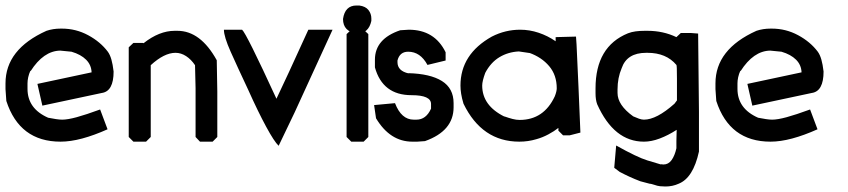

<svg xmlns="http://www.w3.org/2000/svg" viewBox="-33 -515 3084 698"><path d="M192 -411Q243 -411 287.5 -387Q332 -363 359 -327Q367 -316 372 -298.5Q377 -281 380 -255Q380 -183 337 -177L121 -131L103 -210L300 -252Q299 -279 280 -298Q261 -317 227 -327L186 -331Q125 -330 78 -256V-259Q72 -246 69.5 -234Q67 -222 67 -212V-192Q67 -120 142 -87Q157 -84 170.5 -82Q184 -80 193 -80Q213 -80 246 -89Q279 -98 331 -117L358 -45Q309 -23 266 -11.5Q223 0 187 0Q38 0 -10 -148L-13 -191V-212Q-13 -336 136 -403Q160 -411 187 -411Z M612 -403Q696 -403 755 -296L757 -182V-17L740 0H694L678 -17V-194L676 -278Q662 -299 643.5 -311Q625 -323 605 -323Q564 -323 515 -278V-17L498 0H452L435 -17V-343L452 -359H486L489 -358Q546 -403 602 -403Z M847 -407Q862 -395 972 -156Q989 -191 1017.5 -253Q1046 -315 1088 -407H1176L1038 -106L980 15Q964 0 934.5 -54.5Q905 -109 870 -187Q830 -272 805.5 -327Q781 -382 781 -407Z M1273 -495Q1296 -492 1306.5 -478.5Q1317 -465 1317 -448V-439Q1307 -393 1265 -393Q1214 -400 1214 -446Q1221 -495 1263 -495ZM1244 -407H1289L1306 -391V-17L1289 0H1244L1227 -17V-391Z M1453 -407Q1547 -407 1587 -325V-295L1521 -279Q1495 -327 1451 -327Q1420 -327 1412 -295V-289Q1412 -257 1453 -248L1451 -249Q1531 -247 1573.5 -220.5Q1616 -194 1616 -140V-125Q1616 -39 1512 -2L1484 0H1466Q1385 0 1334 -85L1327 -133L1403 -140Q1426 -80 1471 -80H1481Q1516 -80 1534 -120V-137Q1534 -169 1463 -169Q1358 -169 1330 -270V-298Q1330 -374 1422 -405Z M1858 -407Q1892 -407 1925 -396Q1958 -385 1987 -365V-380L2061 -382L2063 -353Q2065 -315 2066.5 -276.5Q2068 -238 2070 -200L2077 -33L2038 -23H2014L1997 -40V-50Q1982 -38 1960.5 -26.5Q1939 -15 1917 -9Q1887 0 1855 0Q1719 0 1652 -138Q1646 -158 1643.5 -174Q1641 -190 1641 -204Q1641 -318 1755 -382Q1804 -407 1858 -407ZM1720 -204Q1720 -131 1801 -91L1800 -92Q1817 -86 1830.5 -82.5Q1844 -79 1856 -79Q1944 -79 1984 -165Q1991 -183 1991 -194Q1991 -242 1963.5 -274.5Q1936 -307 1891 -323L1894 -322L1853 -328Q1814 -326 1782.5 -307Q1751 -288 1731 -250Q1720 -220 1720 -204Z M2321 -403Q2378 -403 2426 -380L2442 -395H2479L2505 -393L2508 -109V36Q2487 132 2434 153Q2412 163 2386 163Q2376 163 2366.5 162Q2357 161 2346 157Q2342 156 2337.5 154.5Q2333 153 2329 153Q2321 151 2312 148.5Q2303 146 2295 144Q2274 136 2255.5 127.5Q2237 119 2220 110L2200 95L2207 14Q2284 57 2320 68L2370 83L2369 82Q2374 83 2379 83Q2397 83 2408.5 67Q2420 51 2426 24V-2L2427 -43Q2396 -23 2365.5 -11.5Q2335 0 2308 0Q2199 0 2138 -136Q2132 -152 2132 -176V-194Q2132 -346 2250 -394Q2263 -399 2278 -401Q2293 -403 2311 -403ZM2212 -177Q2212 -133 2269 -92Q2280 -87 2290 -83.5Q2300 -80 2308 -80Q2354 -80 2419 -138L2428 -150V-228Q2428 -279 2426 -279Q2389 -323 2321 -323H2316Q2246 -323 2227 -267Q2212 -232 2212 -190Z M2773 -411Q2824 -411 2868.5 -387Q2913 -363 2940 -327Q2948 -316 2953 -298.5Q2958 -281 2961 -255Q2961 -183 2918 -177L2702 -131L2684 -210L2881 -252Q2880 -279 2861 -298Q2842 -317 2808 -327L2767 -331Q2706 -330 2659 -256V-259Q2653 -246 2650.5 -234Q2648 -222 2648 -212V-192Q2648 -120 2723 -87Q2738 -84 2751.5 -82Q2765 -80 2774 -80Q2794 -80 2827 -89Q2860 -98 2912 -117L2939 -45Q2890 -23 2847 -11.5Q2804 0 2768 0Q2619 0 2571 -148L2568 -191V-212Q2568 -336 2717 -403Q2741 -411 2768 -411Z"/></svg>

Font: Ekushey Kolom
Style: Bold
Weight: 700
Designer: Al Mamun Sumon
Foundry: Al Mamun Sumon
Version: Version 1.0